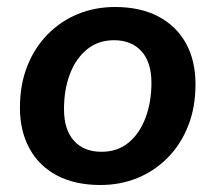

<svg xmlns="http://www.w3.org/2000/svg" viewBox="-20 -519 616 549"><path d="M267 10Q195 10 143.5 -17Q92 -44 64.5 -94Q37 -144 37 -211Q37 -277 58 -330Q79 -383 116.5 -421Q154 -459 203 -479Q252 -499 309 -499Q381 -499 432.5 -472Q484 -445 511.5 -395.5Q539 -346 539 -278Q539 -212 518 -159Q497 -106 459.5 -68Q422 -30 373 -10Q324 10 267 10ZM270 -85Q316 -85 347.5 -111Q379 -137 396 -182Q413 -227 413 -282Q413 -341 384.5 -372.5Q356 -404 306 -404Q261 -404 229 -378Q197 -352 180 -307.5Q163 -263 163 -207Q163 -148 191.5 -116.5Q220 -85 270 -85Z"/></svg>

Font: Nunito Sans 12pt ExtraLight 12pt
Style: Bold Italic
Weight: 700
Italic angle: -9°
Version: Version 3.101;gftools[0.9.27]